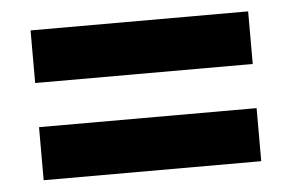

<svg xmlns="http://www.w3.org/2000/svg" viewBox="-35 -566 653 429"><g transform="rotate(-5 291.5 -352.0)"><path d="M47 -402V-520H535V-402ZM47 -184V-303H535V-184Z"/></g></svg>

Font: Noto Sans Meetei Mayek ExtraBold
Style: Regular
Weight: 800
Designer: Monotype Design Team and Neelakash Kshetrimayum
Foundry: Monotype Imaging Inc.
Version: Version 2.002; ttfautohint (v1.8.4.7-5d5b)